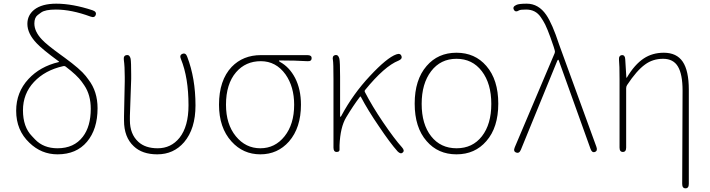

<svg xmlns="http://www.w3.org/2000/svg" viewBox="-20 -827 3864 1045"><path d="M293 13Q205 13 140 -50Q68 -118 68 -224Q68 -325 135 -397Q198 -465 299 -489Q304 -490 300 -493L297 -495Q211 -558 180 -591Q129 -644 129 -697Q129 -744 166 -774Q208 -807 286 -807Q375 -807 484 -771Q507 -763 501 -746Q495 -728 472 -737Q369 -775 284 -775Q226 -775 204 -759Q194 -752 185 -745Q167 -731 167 -699Q167 -655 209 -611Q234 -584 310 -529L332 -513Q417 -451 447 -413Q455 -403 462 -393Q511 -329 511 -238Q511 -124 453.5 -55.5Q396 13 293 13ZM293 -20Q383 -20 431 -83Q474 -139 474 -235Q474 -310 439 -362Q432 -372 425 -382Q400 -417 338 -464Q332 -469 324 -467Q225 -445 165 -381Q105 -317 105 -226.5Q105 -136 154 -86Q163 -77 171 -68Q217 -20 293 -20Z M836 13Q754 13 708 -31Q655 -80 655 -171Q655 -183 655 -195L659 -384Q659 -396 659 -408Q659 -466 654 -501Q651 -525 669 -527Q686 -530 691 -507Q694 -489 694 -421Q694 -409 694 -397L687 -196Q687 -184 687 -172Q687 -97 733 -55Q771 -20 838 -20Q911 -20 957 -77Q1006 -139 1006 -254Q1006 -404 965 -505Q955 -527 973 -534Q991 -541 999 -518Q1044 -401 1044 -253Q1044 -126 982 -53Q925 13 836 13Z M1240 -57Q1172 -132 1172 -257Q1172 -390 1241 -463Q1303 -527 1400 -527H1653Q1677 -527 1676 -510Q1676 -492 1652 -494Q1586 -498 1503 -498Q1498 -498 1498 -496Q1498 -494 1504 -490Q1555 -462 1586 -403Q1618 -341 1618 -257Q1618 -132 1553 -57Q1491 13 1397 13Q1303 13 1240 -57ZM1581 -257Q1581 -355 1534 -422Q1482 -494 1399.5 -494Q1317 -494 1265 -434Q1210 -370 1210 -257Q1210 -151 1263.5 -85.5Q1317 -20 1397 -20Q1477 -20 1529 -85.5Q1581 -151 1581 -257Z M2172 3Q2161 14 2144 -3Q2103 -49 2042 -140Q1983 -226 1944 -300Q1942 -304 1939 -300Q1903 -253 1864 -188Q1832 -135 1828 -36Q1828 -24 1828 -12Q1828 0 1812 0Q1795 0 1795 -24V-396Q1795 -486 1792 -500Q1787 -523 1804 -527Q1821 -531 1827 -508Q1831 -491 1831 -409V-196Q1831 -191 1833 -191Q1835 -191 1838 -197Q1902 -316 1993 -413Q2086 -513 2137 -531Q2159 -539 2165 -522Q2171 -506 2149 -497Q2073 -467 1967 -337Q1963 -332 1966 -326Q2005 -250 2064 -163Q2128 -69 2168 -25Q2184 -7 2172 3Z M2302 -59Q2237 -133 2237 -263Q2237 -393 2302 -468Q2364 -540 2464.5 -540Q2565 -540 2627 -468Q2692 -393 2692 -263Q2692 -133 2627 -59Q2565 13 2464.5 13Q2364 13 2302 -59ZM2326.5 -85.5Q2378 -20 2465 -20Q2552 -20 2603 -85.5Q2654 -151 2654 -261.5Q2654 -372 2602.5 -439.5Q2551 -507 2464.5 -507Q2378 -507 2326.5 -439.5Q2275 -372 2275 -261.5Q2275 -151 2326.5 -85.5Z M2815 -12Q2806 10 2789 3Q2772 -3 2782 -26L2999 -538Q3002 -546 2999 -554L2993 -574Q2957 -682 2936 -714Q2930 -724 2923 -734Q2895 -775 2844 -775Q2813 -775 2806 -771Q2785 -758 2777 -774Q2768 -790 2790 -800Q2803 -807 2847 -807Q2911 -807 2953 -746Q2986 -698 3023 -585Q3027 -574 3031 -563L3226 -28Q3234 -6 3218 0Q3202 6 3194 -17L3022 -496Q3020 -502 3018 -502Q3016 -502 3013 -496Z M3711 198Q3693 198 3693 174L3695 -334Q3695 -422 3670 -464.5Q3645 -507 3589 -507Q3533 -507 3491 -476Q3445 -443 3393 -364Q3388 -356 3388 -347V-24Q3388 0 3370 0Q3352 0 3352 -24V-396Q3352 -474 3349 -501Q3347 -525 3365 -527Q3382 -528 3383 -504L3389 -406Q3389 -401 3392 -405Q3434 -476 3484 -509Q3531 -540 3593 -540Q3663 -540 3696 -491Q3729 -442 3729 -339V174Q3729 198 3711 198Z"/></svg>

Font: Resource Han Rounded JP ExtraLight
Style: Regular
Weight: 250
Designer: Cyano Hao (round all glyphs); Ryoko NISHIZUKA 西塚涼子 (kana, bopomofo & ideographs); Paul D. Hunt (Latin, Greek & Cyrillic)
Foundry: Cyano Hao
Version: 0.990